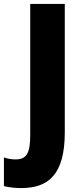

<svg xmlns="http://www.w3.org/2000/svg" viewBox="-86 -734 415 978"><path d="M22 224C160 224 244 156 244 -60V-714H68V-49C68 45 51 78 -7 78C-29 78 -49 74 -66 68V214C-41 220 -12 224 22 224Z"/></svg>

Font: Noto Sans Arabic UI Cn Bk
Style: Regular
Weight: 900
Width: 3
Designer: Monotype Design Team, Nadine Chahine and Nizar Qandah
Foundry: Monotype Imaging Inc.
Version: Version 2.010